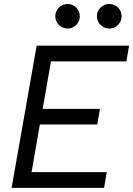

<svg xmlns="http://www.w3.org/2000/svg" viewBox="-20 -916 649 936"><path d="M36.6 0 158.7 -693.4H609.4L596.2 -616.7H228.5L188 -385.3H467.3L454.1 -309.1H174.3L133.8 -76.7H500.5L487.3 0ZM512.7 -776.9Q487.8 -776.9 470.2 -794.4Q452.6 -812 452.6 -836.9Q452.6 -861.8 470.2 -879.2Q487.8 -896.5 512.7 -896.5Q537.6 -896.5 555.2 -879.2Q572.8 -861.8 572.8 -836.9Q572.8 -812 555.2 -794.4Q537.6 -776.9 512.7 -776.9ZM309.6 -776.9Q284.7 -776.9 267.1 -794.4Q249.5 -812 249.5 -836.9Q249.5 -861.8 267.1 -879.2Q284.7 -896.5 309.6 -896.5Q334 -896.5 351.6 -879.2Q369.1 -861.8 369.1 -836.9Q369.1 -812 351.6 -794.4Q334 -776.9 309.6 -776.9Z"/></svg>

Font: Cascadia Mono PL SemiLight
Style: Italic
Weight: 350
Italic angle: -10°
Monospace: yes
Designer: Aaron Bell
Foundry: Saja Typeworks
Version: Version 2404.023; ttfautohint (v1.8.4)